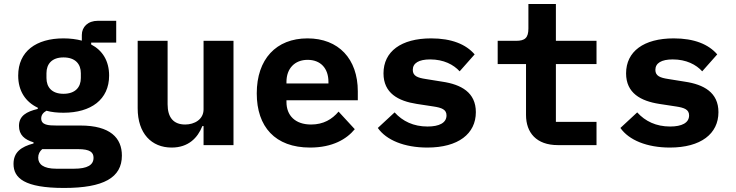

<svg xmlns="http://www.w3.org/2000/svg" viewBox="-20 -718 3641 950"><path d="M583.1 51.8C583.1 -35.2 525.9 -96.9 377.8 -96.9H259.9C219.1 -96.9 183.9 -99.1 183.9 -132.1C183.9 -149.9 195 -161.9 209.9 -170.1C235.1 -163 263.8 -160.2 294 -160.2C430 -160.2 519.9 -225.1 519.9 -344.1C519.9 -416.9 486.9 -469.1 431.1 -497.9V-507.1H555V-615.1H464.1C415.1 -615.1 384.9 -584.9 384.9 -545.1V-517C358 -524.1 327.1 -528.1 294 -528.1C159.1 -528.1 70 -464.1 70 -344.1C70 -268.1 105.8 -214.1 166.9 -185V-179C111.2 -165.8 73.9 -144.9 73.9 -95.2C73.9 -50.1 101.9 -27 146 -13.8V-8.2C84.2 8.2 46.9 35.2 46.9 93C46.9 163 100.9 212 296.9 212C492.9 212 583.1 160.9 583.1 51.8ZM169 62.1C169 45.1 176.1 30.9 188.9 19.9H366.1C426.1 19.9 442.8 35.9 442.8 62.9C442.8 98 413 116.8 345.9 116.8H258.9C193.9 116.8 169 94.1 169 62.1ZM209.9 -332V-355.8C209.9 -400.9 236.2 -433.9 294 -433.9C353 -433.9 380 -400.9 380 -355.8V-332C380 -286.9 353 -253.9 294 -253.9C236.2 -253.9 209.9 -286.9 209.9 -332Z M987.2 0H1135.3V-516H987.2V-176.8C987.2 -127.1 942.1 -101.9 896.3 -101.9C838.1 -101.9 809.3 -137.1 809.3 -202.1V-516H661.2V-182.2C661.2 -57.2 730.1 12.1 829.2 12.1C912.3 12.1 958.1 -35.9 981.2 -94.1H987.2Z M1514.2 12.1C1625.4 12.1 1695.3 -29.8 1735.4 -78.8L1655.2 -165.8C1623.2 -127.8 1580.3 -101.9 1519.2 -101.9C1440.3 -101.9 1397.4 -147 1397.4 -213.1V-221.9H1750.4V-266C1750.4 -426.8 1655.2 -528.1 1501.4 -528.1C1346.2 -528.1 1250.4 -425.1 1250.4 -256C1250.4 -90.9 1341.3 12.1 1514.2 12.1ZM1397.4 -305V-312.9C1397.4 -378.9 1438.2 -421.9 1502.1 -421.9C1566.4 -421.9 1605.1 -380 1605.1 -312.9V-305Z M2094.5 12.1C2247.5 12.1 2334.5 -56.1 2334.5 -163C2334.5 -261 2261.4 -300.1 2168.3 -313.9L2086.3 -327.1C2046.5 -333.1 2022.4 -342 2022.4 -372.2C2022.4 -405.9 2052.6 -424 2108.3 -424C2175.4 -424 2224.4 -398.1 2254.3 -365.1L2328.5 -448.9C2285.5 -498.9 2214.5 -528.1 2113.3 -528.1C1964.5 -528.1 1877.5 -463.1 1877.5 -355.1C1877.5 -257.1 1950.3 -218 2042.3 -203.8L2125.4 -191.1C2165.5 -185 2189.3 -176.1 2189.3 -147C2189.3 -110.1 2153.4 -92 2095.5 -92C2026.3 -92 1972.3 -117.9 1932.5 -161.9L1849.4 -84.9C1891.3 -24.9 1980.5 12.1 2094.5 12.1Z M2740.4 0H2931.5V-115.1H2730.5V-400.9H2931.5V-516H2730.5V-698.2H2594.5V-577.1C2594.5 -530.9 2577.4 -516 2533.7 -516H2442.5V-400.9H2582.7V-149.1C2582.7 -62.1 2633.5 0 2740.4 0Z M3294.7 12.1C3447.8 12.1 3534.8 -56.1 3534.8 -163C3534.8 -261 3461.6 -300.1 3368.6 -313.9L3286.6 -327.1C3246.8 -333.1 3222.7 -342 3222.7 -372.2C3222.7 -405.9 3252.8 -424 3308.6 -424C3375.7 -424 3424.7 -398.1 3454.5 -365.1L3528.8 -448.9C3485.8 -498.9 3414.8 -528.1 3313.6 -528.1C3164.8 -528.1 3077.8 -463.1 3077.8 -355.1C3077.8 -257.1 3150.6 -218 3242.5 -203.8L3325.6 -191.1C3365.8 -185 3389.6 -176.1 3389.6 -147C3389.6 -110.1 3353.7 -92 3295.8 -92C3226.6 -92 3172.6 -117.9 3132.8 -161.9L3049.7 -84.9C3091.6 -24.9 3180.8 12.1 3294.7 12.1Z"/></svg>

Font: Margiela Mono Bold
Style: Regular
Weight: 700
Designer: Mike Abbink, Paul van der Laan, Pieter van Rosmalen
Foundry: Bold Monday
Version: Version 2.003 2021